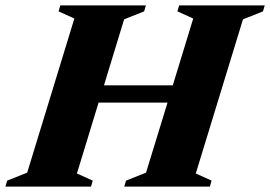

<svg xmlns="http://www.w3.org/2000/svg" viewBox="-55 -690 999 710"><path d="M220 -621.5 161.5 -648 168 -670H484.5L478 -648L404 -618.5L329.5 -374.5H584L659.5 -621.5L601 -648L607.5 -670H924L917.5 -648L843.5 -618.5L669 -48.5L727.5 -22L721 0H404.5L411 -22L485 -51.5L564.5 -310.5H309.5L229.5 -48.5L288 -22L281.5 0H-35L-28.5 -22L45.5 -51.5Z"/></svg>

Font: Newsreader Text ExtraBold
Style: Italic
Weight: 800
Italic angle: -17°
Designer: Hugues Gentile
Foundry: Production Type
Version: Version 1.001